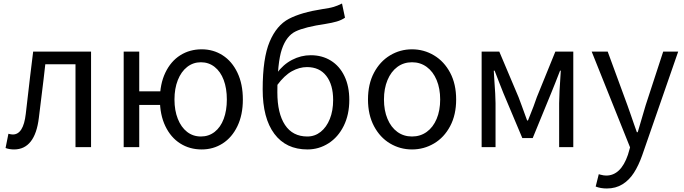

<svg xmlns="http://www.w3.org/2000/svg" viewBox="-20 -836 3887 1091"><path d="M11.6 5 27.8 -75.8Q44.2 -71.8 52.8 -71.8Q113 -71.8 126.4 -188.6Q139.8 -300.2 151 -400.6L168.4 -542.6H497.4V0H409V-470.8H237.4L227.8 -386.8Q210.6 -240 200.8 -166.6Q190 -76.8 154.5 -31.8Q119 13.2 60 13.2Q33.2 13.2 11.6 5Z M771.2 -542.6V-317.2H909V-239.8H771.2V0H682.8V-542.6ZM888.6 -270.6Q888.6 -358.4 919.5 -423.1Q950.4 -487.8 1004.1 -521.8Q1057.8 -555.8 1126.2 -555.8Q1192 -555.8 1245.1 -521.8Q1298.2 -487.8 1329.1 -423.1Q1360 -358.4 1360 -270.6Q1360 -183.4 1329.1 -119.1Q1298.2 -54.8 1245.1 -20.8Q1192 13.2 1126.2 13.2Q1057.8 13.2 1004.1 -20.8Q950.4 -54.8 919.5 -119.2Q888.6 -183.6 888.6 -270.6ZM1269 -270.6Q1269 -333.8 1251.1 -381.5Q1233.2 -429.2 1199.6 -455.7Q1166 -482.2 1121.6 -482.2Q1077.6 -482.2 1043.5 -455.6Q1009.4 -429 990.4 -380.9Q971.4 -332.8 971.4 -270.6Q971.4 -208.4 990.4 -160.6Q1009.4 -112.8 1043.1 -86.6Q1076.8 -60.4 1121.6 -60.4Q1166 -60.4 1199.6 -86.5Q1233.2 -112.6 1251.1 -160.3Q1269 -208 1269 -270.6Z M1472.6 -328.2Q1472.6 -505.2 1512.2 -598.9Q1551.8 -692.6 1622 -729.2Q1692.2 -765.8 1811.6 -784.2Q1854.6 -790.4 1875.8 -796.7Q1897 -803 1923.4 -816L1940.4 -735.4Q1920.2 -721.6 1893.9 -713.9Q1867.6 -706.2 1830.2 -700.2Q1712 -682.8 1659.7 -657.5Q1607.4 -632.2 1581.7 -556.4Q1556 -480.6 1556 -311.6Q1556 -191.6 1599.5 -126Q1643 -60.4 1726.4 -60.4Q1769 -60.4 1802.2 -86.8Q1835.4 -113.2 1854.2 -160.1Q1873 -207 1873 -268Q1873 -354.4 1834.3 -404.6Q1795.6 -454.8 1724.4 -454.8Q1681 -454.8 1638.4 -431.1Q1595.8 -407.4 1555.2 -352.4L1552 -418.8Q1588.8 -469.4 1639.5 -495.8Q1690.2 -522.2 1745.8 -522.2Q1810.6 -522.2 1860.2 -491.4Q1909.8 -460.6 1937.3 -403.2Q1964.8 -345.8 1964.8 -268Q1964.8 -184.6 1933.1 -120.6Q1901.4 -56.6 1846.7 -21.7Q1792 13.2 1727 13.2Q1605.4 13.2 1539 -75.5Q1472.6 -164.2 1472.6 -328.2Z M2071 -270.6Q2071 -358.4 2105.1 -422.7Q2139.2 -487 2196.4 -521.4Q2253.6 -555.8 2321.2 -555.8Q2388.6 -555.8 2446.2 -521.4Q2503.8 -487 2537.9 -422.7Q2572 -358.4 2572 -270.6Q2572 -183.6 2537.9 -119.2Q2503.8 -54.8 2446.2 -20.8Q2388.6 13.2 2321.2 13.2Q2253.6 13.2 2196.4 -20.8Q2139.2 -54.8 2105.1 -119.2Q2071 -183.6 2071 -270.6ZM2481.2 -270.6Q2481.2 -333 2461.1 -381.1Q2441 -429.2 2404.7 -455.7Q2368.4 -482.2 2321.2 -482.2Q2273.8 -482.2 2237.9 -455.7Q2202 -429.2 2181.9 -381.1Q2161.8 -333 2161.8 -270.6Q2161.8 -208.2 2181.9 -160.4Q2202 -112.6 2237.9 -86.5Q2273.8 -60.4 2321.2 -60.4Q2368.4 -60.4 2404.7 -86.5Q2441 -112.6 2461.1 -160.4Q2481.2 -208.2 2481.2 -270.6Z M2817.2 -542.6 2926.6 -283.8 2944.8 -235Q2960 -193.8 2975.2 -151.6H2980.2Q3017.8 -244.2 3030.4 -283.8L3135.6 -542.6H3237.6V0H3157.2V-249.6Q3157.2 -298.4 3166.6 -434.4H3162.4Q3149 -399 3134.6 -363.4Q3122.2 -332.6 3112 -307.4L3007 -51.4H2948L2840.2 -307.4L2815.4 -370.2L2790.6 -434.4H2785.8Q2788 -407.4 2788.4 -389.8Q2795.8 -290 2795.8 -249.6V0H2716.8V-542.6Z M3364.8 224 3382.4 153.8 3392.2 156.6Q3410.4 161.6 3424.4 161.6Q3507.8 161.6 3548.2 43.2L3560.2 1.4L3342.2 -542.6H3433.2L3545.2 -237.8Q3554 -213.2 3563.6 -185.6Q3573.2 -158 3582.6 -130.6L3598.8 -84.8H3603.8Q3624.2 -151.2 3648.8 -237.8L3748.4 -542.6H3833.6L3628.8 47.4Q3608.6 104.4 3582.1 145.8Q3555.6 187.2 3517.2 211.1Q3478.8 235 3428 235Q3392.4 235 3364.8 224Z"/></svg>

Font: 寒蝉端黑体 Light
Style: Regular
Weight: 300
Designer: ChillDuanSans {Warren2060}; 
Source Han Sans {Ryoko NISHIZUKA 西塚涼子 (kana, bopomofo & ideographs); Paul D. Hunt (Latin, G
Foundry: ChillType&Adobe
Version: Version 1.300;Glyphs 3.3 (3306)